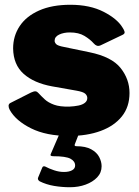

<svg xmlns="http://www.w3.org/2000/svg" viewBox="-20 -560 581 805"><path d="M373 -378Q358 -395 334 -409.5Q310 -424 273 -424Q247 -424 228 -415Q209 -406 209 -389Q209 -382 215.5 -375Q222 -368 249 -363L355 -341Q448 -322 485.5 -275Q523 -228 523 -170Q523 -112 491 -72Q459 -32 402 -11Q345 10 270 10Q174 10 110 -22Q46 -54 21 -99Q16 -108 16 -116Q16 -124 23 -128L110 -172Q123 -178 129.5 -177Q136 -176 141 -170Q153 -157 167.5 -143.5Q182 -130 206.5 -121Q231 -112 271 -113Q292 -114 309 -117.5Q326 -121 336 -129Q346 -137 346 -149Q346 -159 337.5 -167Q329 -175 300 -180L198 -198Q122 -212 79 -250.5Q36 -289 35 -357Q35 -409 62.5 -450.5Q90 -492 144 -516Q198 -540 275 -540Q357 -540 414.5 -510.5Q472 -481 494 -444Q499 -437 502 -428Q505 -419 494 -414L402 -370Q393 -366 386 -368.5Q379 -371 373 -378ZM406 137Q406 164 387.5 183.5Q369 203 339 214Q309 225 273 225Q240 225 207 219.5Q174 214 146 200Q136 193 140 184L157 143Q160 135 169 138Q186 147 207 154Q228 161 248 161Q269 161 282 154Q295 147 295 134Q295 116 275.5 105.5Q256 95 204 95Q197 95 193.5 93Q190 91 194 83L232 -5H313L294 44Q290 53 300 53Q339 53 362.5 66Q386 79 396 98.5Q406 118 406 137Z"/></svg>

Font: Libre Franklin Black
Style: Regular
Weight: 900
Designer: Pablo Impallari, Rodrigo Fuenzalida, Nhung Nguyen
Foundry: Impallari Type
Version: Version 3.000